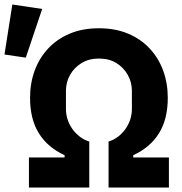

<svg xmlns="http://www.w3.org/2000/svg" viewBox="-36 -836 813 856"><path d="M152 -796 79 -579 -16 -593 19 -816ZM93 0V-134H252V-144Q215 -161 186.5 -185Q158 -209 138 -240.5Q118 -272 108 -312Q98 -352 98 -400Q98 -465 118.5 -521Q139 -577 178.5 -619.5Q218 -662 275 -686Q332 -710 405 -710Q478 -710 535 -686Q592 -662 631.5 -619.5Q671 -577 691.5 -521Q712 -465 712 -400Q712 -352 702 -312Q692 -272 672 -240.5Q652 -209 623.5 -185Q595 -161 558 -144V-134H717V0H448V-205Q471 -212 490 -226.5Q509 -241 523 -260.5Q537 -280 544.5 -303Q552 -326 552 -350V-431Q552 -469 534 -501.5Q516 -534 483.5 -554.5Q451 -575 405 -575Q360 -575 327 -554.5Q294 -534 276 -501.5Q258 -469 258 -431V-350Q258 -326 265.5 -303Q273 -280 287 -260.5Q301 -241 320 -226.5Q339 -212 362 -205V0Z"/></svg>

Font: IBM Plex Sans Var
Style: Regular
Weight: 400
Designer: Mike Abbink, Paul van der Laan, Pieter van Rosmalen
Foundry: Bold Monday
Version: Version 3.000